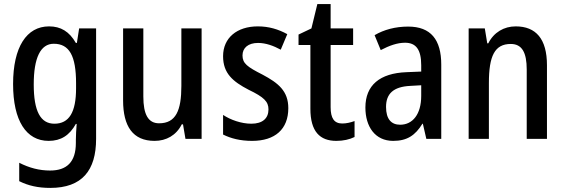

<svg xmlns="http://www.w3.org/2000/svg" viewBox="-20 -679 2761 939"><path d="M220 -550C110 -550 44 -449 44 -268C44 -89 108 10 218 10C278 10 320 -17 351 -73H355C353 -48 351 -16 351 5V20C351 114 306 155 225 155C172 155 123 142 74 117V207C118 229 166 240 226 240C381 240 450 155 450 0V-540H367L356 -469H351C319 -525 277 -550 220 -550ZM243 -465C319 -465 352 -406 352 -272V-247C352 -130 318 -74 246 -74C178 -74 145 -135 145 -266C145 -396 178 -465 243 -465Z M966 -540H867V-259C867 -138 840 -76 758 -76C705 -76 681 -119 681 -207V-540H582V-188C582 -61 630 10 736 10C793 10 842 -17 869 -71H875L887 0H966Z M1390 -150C1390 -234 1341 -273 1264 -314C1189 -352 1166 -369 1166 -408C1166 -445 1194 -469 1242 -469C1280 -469 1318 -455 1353 -436L1385 -512C1341 -536 1295 -550 1241 -550C1139 -550 1071 -494 1071 -404C1071 -320 1119 -280 1196 -240C1271 -204 1293 -182 1293 -144C1293 -100 1264 -74 1209 -74C1160 -74 1107 -93 1071 -117V-21C1109 -2 1155 10 1213 10C1325 10 1390 -47 1390 -150Z M1654 -75C1614 -75 1597 -101 1597 -155V-459H1707V-540H1597V-659H1532L1503 -540L1440 -510V-459H1498V-147C1498 -36 1544 10 1625 10C1659 10 1690 3 1714 -9V-87C1695 -80 1674 -75 1654 -75Z M1976 -549C1914 -549 1858 -534 1812 -507L1842 -434C1884 -456 1923 -470 1961 -470C2014 -470 2040 -437 2040 -360V-329L1968 -326C1837 -321 1767 -262 1767 -153C1767 -60 1814 10 1903 10C1971 10 2011 -17 2046 -74H2048L2065 0H2138V-363C2138 -485 2087 -549 1976 -549ZM1987 -259 2040 -262V-210C2040 -120 1998 -69 1937 -69C1894 -69 1868 -96 1868 -156C1868 -220 1903 -255 1987 -259Z M2502 -550C2445 -550 2395 -521 2368 -467H2363L2351 -540H2272V0H2371V-273C2371 -405 2399 -464 2478 -464C2533 -464 2556 -422 2556 -339V0H2655V-360C2655 -489 2601 -550 2502 -550Z"/></svg>

Font: Noto Sans Devanagari Condensed Medium
Style: Regular
Weight: 500
Width: 3
Designer: Jelle Bosma - Monotype Design Team
Foundry: Monotype Imaging Inc.
Version: Version 2.004